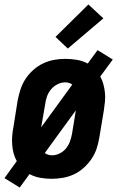

<svg xmlns="http://www.w3.org/2000/svg" viewBox="-25 -791 545 858"><path d="M63 47 -5 5 50 -71Q41 -87 36 -105.5Q31 -124 29.5 -143.5Q28 -163 29.5 -183Q31 -203 35 -223L54 -343Q59 -368 67 -392.5Q75 -417 89.5 -439Q104 -461 124.5 -479Q145 -497 168.5 -508Q192 -519 217 -523.5Q242 -528 267 -528Q293 -528 319 -523.5Q345 -519 367 -507L411 -567L479 -525L423 -449Q432 -433 437 -414.5Q442 -396 444 -376.5Q446 -357 444 -337Q442 -317 439 -297L419 -177Q415 -152 407 -127.5Q399 -103 384 -81Q369 -59 349 -41Q329 -23 305.5 -12Q282 -1 256.5 3.5Q231 8 206 8Q180 8 154.5 3.5Q129 -1 107 -13ZM159 -222 298 -413Q292 -418 283.5 -420.5Q275 -423 266 -423Q249 -423 232 -414.5Q215 -406 203 -391.5Q191 -377 185 -360Q179 -343 177 -326ZM208 -97Q225 -97 242 -105.5Q259 -114 270.5 -128.5Q282 -143 288 -160Q294 -177 297 -194L314 -298L175 -107Q182 -102 190.5 -99.5Q199 -97 208 -97ZM278 -574 223 -626 370 -771 437 -709Z"/></svg>

Font: Iosevka Curly Slab Extrabold
Style: Italic
Weight: 800
Italic angle: -9°
Monospace: yes
Designer: Belleve Invis
Foundry: Belleve Invis
Version: Version 22.1.2; ttfautohint (v1.8.4)